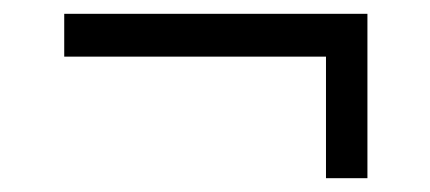

<svg xmlns="http://www.w3.org/2000/svg" viewBox="-20 -384 622 278"><path d="M512 -364V-126H452V-302H73V-364Z"/></svg>

Font: Oxford Sans
Style: Regular
Weight: 400
Designer: Matt McInerney, Pablo Impallari, Rodrigo Fuenzalida
Foundry: Matt McInerney, Pablo Impallari, Rodrigo Fuenzalida
Version: Version 3.000g; ttfautohint (v1.5) -l 8 -r 28 -G 28 -x 14 -D